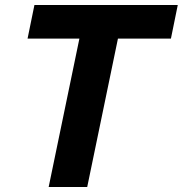

<svg xmlns="http://www.w3.org/2000/svg" viewBox="-20 -749 732 769"><path d="M174.9 0 300.9 -608.4H455.3L329.3 0ZM90.4 -594.4 117.9 -729H692L664.6 -594.4Z"/></svg>

Font: Mona Sans
Style: Italic
Weight: 200
Italic angle: -11.6951°
Designer: Deni Anggara
Foundry: GitHub
Version: Version 2.000